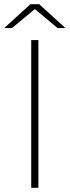

<svg xmlns="http://www.w3.org/2000/svg" viewBox="-20 -890 330 910"><path d="M128 0V-700H162V0ZM0 -757 124 -870H166L290 -757H253L145 -847L37 -757Z"/></svg>

Font: Montserrat Thin ExtraLight
Style: Regular
Weight: 250
Version: Version 9.000